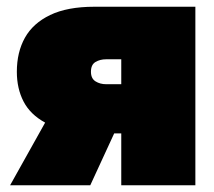

<svg xmlns="http://www.w3.org/2000/svg" viewBox="-20 -550 635 570"><path d="M10 0 114 -186Q70 -210 50 -248.5Q30 -287 30 -337Q30 -395 54 -438Q78 -481 129 -505.5Q180 -530 260 -530H560V0H340V-154H319L248 0ZM250 -337Q250 -317 263.5 -308.5Q277 -300 295 -300H340V-374H295Q277 -374 263.5 -366Q250 -358 250 -337Z"/></svg>

Font: Golos Text Black
Style: Regular
Weight: 900
Designer: A.Korolkova, Vitaly Kuzmin
Foundry: ParaType Ltd
Version: Version 2.004